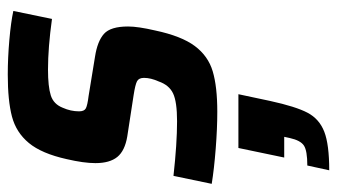

<svg xmlns="http://www.w3.org/2000/svg" viewBox="-202 -356 847 482"><g transform="rotate(-90 221.0 -114.5)"><path d="M1 -6 21 -102Q102 -93 158 -93Q207 -93 228 -103Q249 -113 258 -139Q267 -159 267 -176Q267 -189 258.5 -193.5Q250 -198 224 -202L120 -218Q84 -224 68.5 -243Q53 -262 53 -298Q53 -327 63 -370Q77 -433 103.5 -465Q130 -497 170 -507.5Q210 -518 275 -518Q317 -518 362.5 -514Q408 -510 435 -504L415 -407Q343 -417 288 -417Q245 -417 223 -410Q201 -403 192 -380Q183 -360 183 -339Q183 -326 190.5 -322Q198 -318 222 -315L320 -299Q359 -293 377.5 -276.5Q396 -260 396 -216Q396 -191 386 -148Q372 -82 347 -48.5Q322 -15 283.5 -3.5Q245 8 182 8Q140 8 89 4Q38 0 1 -6ZM116 190 119 176H67L91 61H226L209 141Q195 205 179.5 234.5Q164 264 132 276.5Q100 289 35 289L47 234Q84 234 97 225.5Q110 217 116 190Z"/></g></svg>

Font: Saira Semi Condensed SemiBold
Style: Italic
Weight: 600
Width: 4
Italic angle: -12°
Designer: Hector Gatti with collaboration of the Omnibus-Type team
Foundry: Omnibus-Type
Version: Version 1.001; ttfautohint (v1.8)